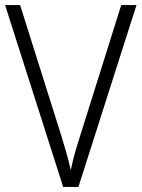

<svg xmlns="http://www.w3.org/2000/svg" viewBox="-20 -734 556 754"><path d="M516 -714H456L293 -195C277 -146 266 -106 258 -66C249 -106 237 -148 223 -194L59 -714H0L228 0H288Z"/></svg>

Font: Noto Sans SemiCondensed Light
Style: Regular
Weight: 300
Width: 4
Designer: Monotype Design Team
Foundry: Monotype Imaging Inc.
Version: Version 2.013